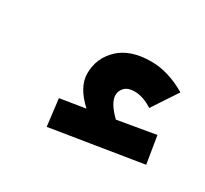

<svg xmlns="http://www.w3.org/2000/svg" viewBox="-65 -820 437 409"><g transform="rotate(30 153.5 -615.0)"><path d="M296 -602 307 -535 83 -499 75 -565 137 -575Q101 -608 101 -641Q101 -679 128.5 -705Q156 -731 207 -731Q249 -731 293 -705L252 -643Q229 -658 208 -658Q192 -658 184 -650Q176 -642 176 -631Q176 -612 203 -586Z"/></g></svg>

Font: FiraGO SemiBold
Style: Regular
Weight: 600
Designer: bBox Type
Foundry: bBox Type GmbH
Version: Version 1.001;PS 001.001;hotconv 1.0.88;makeotf.lib2.5.64775